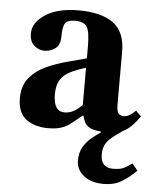

<svg xmlns="http://www.w3.org/2000/svg" viewBox="-51 -530 647 795"><g transform="rotate(5 272.0 -132.5)"><path d="M409 221Q357 221 326 196Q295 171 295 134Q295 100 308.5 77Q322 54 341.5 38Q361 22 379 10V6Q343 3 325.5 -9.5Q308 -22 302 -53H298Q274 -33 255.5 -18.5Q237 -4 215.5 3.5Q194 11 159 11Q104 11 68.5 -15.5Q33 -42 33 -103Q33 -155 60 -187.5Q87 -220 128.5 -239Q170 -258 214.5 -269.5Q259 -281 295 -291V-339Q295 -403 282 -422.5Q269 -442 233 -442Q203 -442 192.5 -428Q182 -414 182 -371Q182 -337 162 -322Q142 -307 116 -307Q94 -307 74.5 -323.5Q55 -340 55 -374Q55 -419 106 -452.5Q157 -486 244 -486Q338 -486 388 -450Q438 -414 438 -331V-114Q438 -84 445.5 -75Q453 -66 469 -66Q481 -66 493.5 -74Q506 -82 517 -93L539 -71Q524 -49 507.5 -32Q491 -15 469 -4Q451 9 433 22Q415 35 403 53Q391 71 391 100Q391 128 404.5 141.5Q418 155 441 155Q470 155 484.5 148.5Q499 142 521 126L544 154Q515 183 484 202Q453 221 409 221ZM295 -97V-252Q256 -240 229.5 -226.5Q203 -213 189.5 -191Q176 -169 176 -131Q176 -60 222 -60Q241 -60 257 -68Q273 -76 295 -97Z"/></g></svg>

Font: STIX Two Text
Style: Bold
Weight: 700
Designer: Ross Mills, John Hudson & Paul Hanslow, Tiro Typeworks Ltd; with prior portions MicroPress Inc., and Coen Hoffman.
Foundry: Tiro Typeworks Ltd
Version: Version 2.13 b171